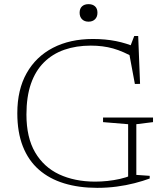

<svg xmlns="http://www.w3.org/2000/svg" viewBox="-20 -896 808 926"><path d="M637.5 -52.5 702 -48V-35Q669.5 -23 628.8 -12.5Q588 -2 542.5 4Q497 10 449 10Q360.5 10 289.2 -11.8Q218 -33.5 167.5 -77.8Q117 -122 90.2 -190Q63.5 -258 63.5 -350Q63.5 -463.5 108.5 -543.2Q153.5 -623 235.5 -665.5Q317.5 -708 428 -708Q488 -708 539.2 -697.8Q590.5 -687.5 634.5 -668L605.5 -665L627.5 -722.5H646.5L655.5 -491.5L630.5 -491L598 -665.5L634.5 -614Q574.5 -648.5 525.5 -662.2Q476.5 -676 418 -676Q347.5 -676 290.2 -656Q233 -636 192 -595.2Q151 -554.5 129.2 -492Q107.5 -429.5 107.5 -343.5Q107.5 -233 149.2 -161.5Q191 -90 265.2 -55.2Q339.5 -20.5 437.5 -20Q467.5 -20 498.2 -23.2Q529 -26.5 559 -33.2Q589 -40 615 -51L598 -29.5V-297L477 -307V-329H718V-307L637.5 -297ZM407 -791.5Q387.5 -791.5 375.8 -803Q364 -814.5 364 -834.5Q364 -855 375.8 -865.5Q387.5 -876 407 -876Q426.5 -876 438.2 -865.5Q450 -855 450 -834.5Q450 -814.5 438.2 -803Q426.5 -791.5 407 -791.5Z"/></svg>

Font: Newsreader 9pt ExtraLight
Style: Regular
Weight: 250
Designer: Hugues Gentile
Foundry: Production Type
Version: Version 1.003